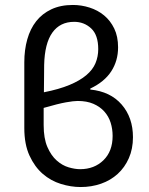

<svg xmlns="http://www.w3.org/2000/svg" viewBox="-20 -742 600 774"><path d="M305 12Q266 12 225.5 -0.5Q185 -13 152.5 -41Q120 -69 99 -114.5Q78 -160 78 -226V-491Q78 -541 90 -583.5Q102 -626 126 -656.5Q150 -687 187 -704.5Q224 -722 274 -722Q308 -722 341 -711.5Q374 -701 399.5 -680Q425 -659 440.5 -627Q456 -595 456 -551Q456 -497 428.5 -454.5Q401 -412 344 -385V-381Q425 -373 470.5 -320.5Q516 -268 516 -189Q516 -142 499.5 -104.5Q483 -67 454.5 -41Q426 -15 387.5 -1.5Q349 12 305 12ZM158 -480Q158 -448 157.5 -421Q157 -394 157 -370Q218 -382 260 -399.5Q302 -417 328 -439Q354 -461 365 -487.5Q376 -514 376 -544Q376 -601 347.5 -627.5Q319 -654 279 -654Q222 -654 191 -610.5Q160 -567 158 -480ZM303 -60Q360 -60 397 -96Q434 -132 434 -194Q434 -222 426 -247.5Q418 -273 400.5 -292.5Q383 -312 356.5 -323.5Q330 -335 293 -335Q277 -335 246 -329.5Q215 -324 156 -307V-238Q156 -184 171 -149.5Q186 -115 208.5 -95Q231 -75 256.5 -67.5Q282 -60 303 -60Z"/></svg>

Font: Pinyin1712
Style: Regular
Weight: 400
Version: Version 1